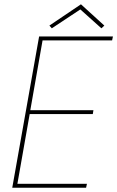

<svg xmlns="http://www.w3.org/2000/svg" viewBox="-20 -874 546 894"><path d="M505.9 -704.1 502 -686H178.2L121.1 -360.8H415L412.1 -342.8H118.2L61 -18.1H384.8L380.9 0H37.1L162.1 -704.1ZM356.9 -854 465.8 -754.9 452.1 -742.2 354 -830.1 221.2 -742.2 210 -754.9Z"/></svg>

Font: SVN-Poppins Thin
Style: Italic
Weight: 100
Italic angle: -10°
Designer: Ninad Kale (Devanagari), Jonny Pinhorn (Latin)
Foundry: Indian Type Foundry
Version: Version 3.002 2017